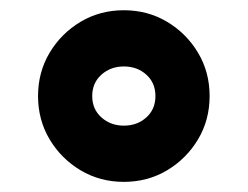

<svg xmlns="http://www.w3.org/2000/svg" viewBox="-20 -422 486 377"><path d="M54.7 -233.4Q54.7 -280.3 77.4 -318.4Q100.1 -356.4 138.2 -379.2Q176.3 -401.9 223.1 -401.9Q270 -401.9 308.1 -379.2Q346.2 -356.4 368.9 -318.4Q391.6 -280.3 391.6 -233.4Q391.6 -186.5 368.9 -148.4Q346.2 -110.4 308.1 -87.6Q270 -64.9 223.1 -64.9Q176.3 -64.9 138.2 -87.6Q100.1 -110.4 77.4 -148.4Q54.7 -186.5 54.7 -233.4ZM161.1 -233.4Q161.1 -207.5 179.2 -191.4Q197.3 -175.3 223.1 -175.3Q249.5 -175.3 267.3 -191.4Q285.2 -207.5 285.2 -233.4Q285.2 -259.3 267.3 -275.4Q249.5 -291.5 223.1 -291.5Q197.3 -291.5 179.2 -275.4Q161.1 -259.3 161.1 -233.4Z"/></svg>

Font: Vazirmatn FD ExtraBold
Style: Regular
Weight: 800
Designer: Saber Rastikerdar
Foundry: Saber Rastikerdar
Version: Version 33.003